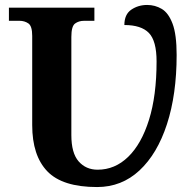

<svg xmlns="http://www.w3.org/2000/svg" viewBox="-20 -745 787 775"><path d="M372 10Q232 10 171 -53.5Q110 -117 110 -240V-600Q110 -640 94.5 -650.5Q79 -661 59 -661H16V-714H361V-661H319Q298 -661 283 -650Q268 -639 268 -596V-200Q268 -127 297.5 -93.5Q327 -60 374 -60Q444 -60 497.5 -112Q551 -164 581.5 -261.5Q612 -359 612 -497Q612 -580 581 -612Q550 -644 482 -644Q482 -687 510 -706Q538 -725 574 -725Q606 -725 633 -709Q660 -693 676.5 -649.5Q693 -606 693 -523Q693 -364 654 -244Q615 -124 543 -57Q471 10 372 10Z"/></svg>

Font: NotoSerif-Bold
Style: Regular
Weight: 700
Designer: Monotype Design Team
Foundry: Monotype Imaging Inc.
Version: Version 2.007; ttfautohint (v1.8) -l 8 -r 50 -G 200 -x 14 -D